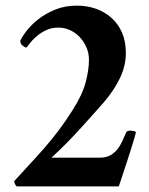

<svg xmlns="http://www.w3.org/2000/svg" viewBox="-20 -662 531 682"><path d="M463 -193Q459 -175 449.5 -145.5Q440 -116 430.5 -86Q421 -56 412.5 -31.5Q404 -7 402 0H39Q35 -4 33 -9Q31 -14 30 -18Q59 -50 85 -78Q111 -106 136.5 -135Q162 -164 187 -197Q212 -230 238 -271Q273 -326 284.5 -370.5Q296 -415 296 -449Q296 -474 286.5 -495Q277 -516 262 -531.5Q247 -547 227.5 -555.5Q208 -564 188 -564Q162 -564 142 -554Q122 -544 108 -531.5Q94 -519 85.5 -507.5Q77 -496 74 -493Q70 -493 61 -499.5Q52 -506 52 -517Q58 -531 74.5 -552.5Q91 -574 116.5 -594Q142 -614 176.5 -628Q211 -642 253 -642Q289 -642 320.5 -631Q352 -620 376 -598.5Q400 -577 413.5 -546Q427 -515 427 -474Q427 -428 406 -384.5Q385 -341 350 -300Q308 -252 261.5 -201Q215 -150 163 -102H335Q358 -102 373 -111Q388 -120 398 -133Q408 -146 415 -162Q422 -178 428 -191Q431 -198 442 -198Q447 -198 453 -197Q459 -196 463 -193Z"/></svg>

Font: Vermiglione
Style: Bold
Weight: 700
Version: Version 1.000